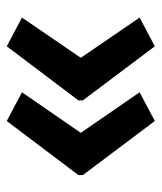

<svg xmlns="http://www.w3.org/2000/svg" viewBox="25 -564 478 568"><g transform="rotate(90 264.0 -280.0)"><path d="M498 -273 338 -61 253 -106 373 -280 253 -454 338 -499 498 -286ZM277 -273 117 -61 32 -106 151 -280 32 -454 117 -499 277 -286Z"/></g></svg>

Font: Noto Sans Hebrew Condensed SemiBold
Style: Regular
Weight: 600
Width: 3
Designer: Ben Nathan
Foundry: Google LLC
Version: Version 3.001; ttfautohint (v1.8.4.7-5d5b)